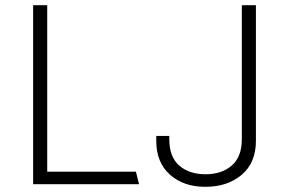

<svg xmlns="http://www.w3.org/2000/svg" viewBox="-20 -706 1101 736"><path d="M161 -686V-48H501L513 0H107V-686ZM961 -166Q961 -82 906.5 -36Q852 10 769 10H765Q684 10 631.5 -36.5Q579 -83 579 -166V-185H629V-172Q629 -104 667.5 -71Q706 -38 768 -38Q830 -38 868.5 -71.5Q907 -105 907 -172V-686H961Z"/></svg>

Font: Chivo Thin
Style: Regular
Weight: 100
Designer: Hector Gatti
Foundry: Omnibus-Type
Version: Version 1.007